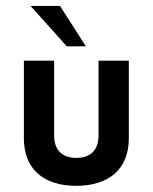

<svg xmlns="http://www.w3.org/2000/svg" viewBox="-20 -615 512 644"><path d="M204.1 -459.5H268.1L181.2 -595.2H82.5ZM235.8 8.3C345.7 8.3 412.1 -48.3 412.1 -150.9V-411.6H310.5V-160.6C310.5 -107.4 279.3 -85.4 235.8 -85.4C192.9 -85.4 161.6 -107.4 161.6 -160.6V-411.6H60.1V-150.9C60.1 -48.3 125.5 8.3 235.8 8.3Z"/></svg>

Font: Now SemiBold
Style: Regular
Weight: 600
Designer: Alfredo Marco Pradil
Foundry: Alfredo Marco Pradil
Version: Version 1.200;hotconv 1.0.109;makeotfexe 2.5.65596